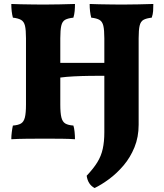

<svg xmlns="http://www.w3.org/2000/svg" viewBox="-20 -699 826 968"><path d="M37 3Q37 -14 39.5 -33.5Q42 -53 45 -66Q72 -68 86 -76.5Q100 -85 105.5 -107Q111 -129 111 -172V-506Q111 -548 106 -569Q101 -590 86.5 -598.5Q72 -607 45 -610Q37 -640 37 -679Q54 -678 83.5 -677.5Q113 -677 145 -676.5Q177 -676 201 -676Q236 -676 282 -677Q328 -678 358 -679Q358 -660 356.5 -643.5Q355 -627 350 -610Q322 -607 308 -599Q294 -591 289 -569.5Q284 -548 284 -506V-382H506V-506Q506 -548 501 -569Q496 -590 482 -598.5Q468 -607 440 -610Q432 -640 432 -679Q449 -678 479 -677.5Q509 -677 541 -676.5Q573 -676 596 -676Q631 -676 677 -677Q723 -678 753 -679Q753 -660 752 -643.5Q751 -627 745 -610Q718 -607 703.5 -599Q689 -591 684 -569.5Q679 -548 679 -506V-70Q679 -8 658 43.5Q637 95 603 135Q569 175 530.5 203.5Q492 232 457 249Q423 231 417 187Q451 151 470.5 119.5Q490 88 498 51.5Q506 15 506 -32V-317Q472 -317 432 -316.5Q392 -316 352.5 -314Q313 -312 284 -308V-172Q284 -129 289.5 -107Q295 -85 309 -76.5Q323 -68 350 -66Q354 -54 356 -34.5Q358 -15 358 3Q333 1 293.5 0.5Q254 0 208 0Q162 0 115.5 0.5Q69 1 37 3Z"/></svg>

Font: Vollkorn ExtraBold
Style: Regular
Weight: 800
Designer: Friedrich Althausen
Foundry: Friedrich Althausen
Version: Version 5.000; ttfautohint (v1.8.3)